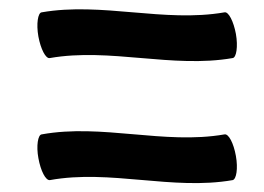

<svg xmlns="http://www.w3.org/2000/svg" viewBox="-20 -477 578 420"><path d="M89 -350C221 -373 357 -327 489 -350C497 -351 501 -375 496 -403C491 -430 480 -452 471 -450C339 -427 203 -473 71 -450C63 -449 59 -425 64 -397C69 -370 80 -348 89 -350ZM89 -83C221 -107 357 -60 489 -83C497 -85 501 -108 496 -136C491 -164 480 -185 471 -183C339 -160 203 -207 71 -183C63 -182 59 -158 64 -131C69 -103 80 -82 89 -83Z"/></svg>

Font: Nupuram Medium
Style: Regular
Weight: 500
Designer: Santhosh Thottingal (santhosh.thottingal@gmail.com)
Foundry: SMC
Version: Version 1.000